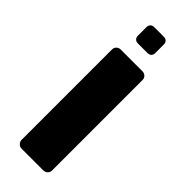

<svg xmlns="http://www.w3.org/2000/svg" viewBox="-244 -757 782 782"><g transform="rotate(45 147.0 -366.0)"><path d="M59 0ZM59 -25V-546Q59 -557 66.5 -564Q74 -571 84 -571H209Q220 -571 227.5 -564Q235 -557 235 -546V-25Q235 -14 227.5 -7Q220 0 209 0H84Q74 0 66.5 -7.5Q59 -15 59 -25ZM94 -660V-710Q94 -720 100 -726Q106 -732 116 -732H172Q182 -732 188 -726Q194 -720 194 -710V-660Q194 -650 188 -644Q182 -638 172 -638H116Q106 -638 100 -644Q94 -650 94 -660Z"/></g></svg>

Font: Hezaedrus
Style: Bold
Weight: 700
Designer: Hubert & Fischer
Foundry: Hubert & Fischer
Version: Version 1.10;September 3, 2019;FontCreator 11.5.0.2425 64-bi